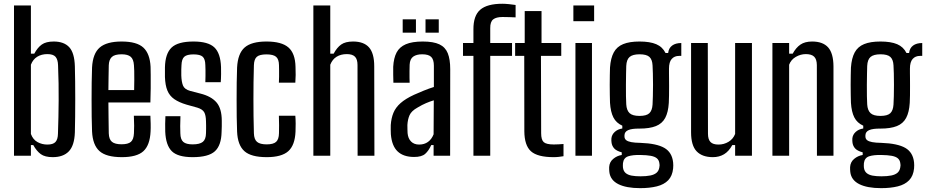

<svg xmlns="http://www.w3.org/2000/svg" viewBox="-20 -829 4930 1022"><path d="M260.5 7.5Q219.5 7.5 197.2 -8.5Q175 -24.5 157 -57H144.5V0H54.5V-800H144.5V-543.5H162.5Q180 -576 202.5 -592Q225 -608 266 -608Q320.5 -608 348.5 -577.8Q376.5 -547.5 378.5 -476Q379.5 -440.5 380 -395.5Q380.5 -350.5 380.5 -302.2Q380.5 -254 380 -208Q379.5 -162 378.5 -124Q376 -54 346.2 -23.2Q316.5 7.5 260.5 7.5ZM232 -59.5Q262.5 -59.5 275.2 -73.2Q288 -87 288.5 -117.5Q290 -163 291 -206.5Q292 -250 292.2 -294.2Q292.5 -338.5 291.8 -385Q291 -431.5 289 -482Q288 -512.5 275.5 -526.8Q263 -541 232 -541Q201 -541 178.2 -527Q155.5 -513 144.5 -484.5V-116Q155.5 -86 179.5 -72.8Q203.5 -59.5 232 -59.5Z M628.5 7.5Q545.5 7.5 509.5 -24.8Q473.5 -57 470 -129Q468.5 -163.5 468 -207.2Q467.5 -251 467.5 -297.8Q467.5 -344.5 468 -389.2Q468.5 -434 470 -470Q474 -544.5 511 -576.2Q548 -608 627.5 -608Q708 -608 743 -575.8Q778 -543.5 781.5 -473.5Q782 -462 782.2 -430.2Q782.5 -398.5 782.2 -358.8Q782 -319 780.5 -283.5H557Q557 -243.5 557.8 -202.8Q558.5 -162 559 -119.5Q560 -87 576 -74Q592 -61 627 -61Q662 -61 676.8 -74Q691.5 -87 693 -120Q694 -135 694 -160Q694 -185 692.5 -213H780.5Q781.5 -197.5 782 -171.2Q782.5 -145 781.5 -129Q778 -56 743.2 -24.2Q708.5 7.5 628.5 7.5ZM557 -349.5H694Q694.5 -376.5 694.8 -403.5Q695 -430.5 694.5 -451.8Q694 -473 693 -481.5Q691 -514 675.5 -527Q660 -540 627.5 -540Q590 -540 575 -525.5Q560 -511 559 -481.5Q558.5 -449 557.8 -416Q557 -383 557 -349.5Z M1005.5 7.5Q926.5 7.5 894.5 -24.2Q862.5 -56 859.5 -128.5Q859 -151 859.2 -170.8Q859.5 -190.5 860.5 -210.5H940.5Q939 -180 939.2 -158Q939.5 -136 940 -119.5Q940.5 -86.5 955.8 -73.5Q971 -60.5 1005.5 -60.5Q1043 -60.5 1059.5 -73.8Q1076 -87 1076.5 -120Q1077 -134.5 1077 -143.8Q1077 -153 1077 -161.8Q1077 -170.5 1076.5 -183Q1076 -215.5 1067 -231.5Q1058 -247.5 1030.5 -256L973 -272Q932.5 -284 907.5 -301.5Q882.5 -319 871 -347Q859.5 -375 858 -419Q858 -435.5 858 -446.8Q858 -458 858 -470.5Q859.5 -543.5 893.2 -575.8Q927 -608 1010 -608Q1088 -608 1121 -576.8Q1154 -545.5 1156.5 -472Q1157 -461.5 1156.8 -434.8Q1156.5 -408 1155 -391.5H1073Q1073.5 -406.5 1073.8 -423.8Q1074 -441 1073.8 -456.5Q1073.5 -472 1073 -482.5Q1072.5 -514.5 1059 -527Q1045.5 -539.5 1010 -539.5Q975 -539.5 961 -527Q947 -514.5 946 -482Q945.5 -473.5 945 -459.8Q944.5 -446 945 -427.5Q946 -394 954 -373.8Q962 -353.5 992.5 -345L1046.5 -331Q1104.5 -316.5 1132.5 -283.8Q1160.5 -251 1160.5 -186Q1160.5 -169.5 1160.5 -156.5Q1160.5 -143.5 1159.5 -126.5Q1158 -55 1123.8 -23.8Q1089.5 7.5 1005.5 7.5Z M1464.5 -389Q1465.5 -404 1465.5 -420.8Q1465.5 -437.5 1465.5 -453.5Q1465.5 -469.5 1465 -482.5Q1464.5 -514 1449.5 -526.8Q1434.5 -539.5 1398.5 -539.5Q1362 -539.5 1347.2 -526.8Q1332.5 -514 1331.5 -482Q1330 -435.5 1329.5 -391Q1329 -346.5 1329 -302Q1329 -257.5 1329.5 -212.2Q1330 -167 1331.5 -119.5Q1332.5 -87 1348.2 -73.8Q1364 -60.5 1399.5 -60.5Q1435 -60.5 1449.8 -74Q1464.5 -87.5 1465 -120Q1465.5 -140.5 1465.5 -162Q1465.5 -183.5 1464.5 -213H1552Q1553.5 -196.5 1553.8 -171.2Q1554 -146 1553 -128.5Q1550 -56 1514.5 -24.2Q1479 7.5 1399.5 7.5Q1316.5 7.5 1280.8 -24.5Q1245 -56.5 1242 -128.5Q1240.5 -163 1240 -206.8Q1239.5 -250.5 1239.5 -297.8Q1239.5 -345 1240 -389.5Q1240.5 -434 1242 -470Q1246 -544.5 1282.2 -576.2Q1318.5 -608 1398.5 -608Q1479 -608 1515.2 -576.5Q1551.5 -545 1553 -473Q1554 -453.5 1553.8 -430Q1553.5 -406.5 1552 -389Z M1648 0V-800H1738V-543.5H1756Q1773.5 -576 1796 -592Q1818.5 -608 1859.5 -608Q1916.5 -608 1944.2 -576.8Q1972 -545.5 1972 -476L1973 0H1883.5L1883 -483Q1883 -513.5 1869.5 -527.2Q1856 -541 1826 -541Q1794.5 -541 1771.8 -527Q1749 -513 1738 -484.5V0Z M2184.5 6.5Q2127.5 6.5 2096.5 -23Q2065.5 -52.5 2060.5 -114.5Q2060 -127 2059.8 -139.2Q2059.5 -151.5 2060 -163.5Q2062.5 -200 2074.2 -228.5Q2086 -257 2112.2 -280.2Q2138.5 -303.5 2184 -324.5Q2208.5 -335.5 2235.5 -346.5Q2262.5 -357.5 2289.5 -366V-479Q2289.5 -511.5 2275.5 -525.8Q2261.5 -540 2227 -540Q2197.5 -540 2179.8 -527.8Q2162 -515.5 2160.5 -484.5Q2160 -471 2159.8 -451.8Q2159.5 -432.5 2159.8 -414.8Q2160 -397 2160.5 -388.5H2074Q2073.5 -408 2073 -430.5Q2072.5 -453 2073 -473.5Q2075.5 -520 2091 -549.5Q2106.5 -579 2140.2 -593.5Q2174 -608 2230.5 -608Q2287 -608 2318.8 -593Q2350.5 -578 2363.5 -545.5Q2376.5 -513 2376.5 -461L2376 0H2288V-57H2275.5Q2262 -26.5 2243.2 -10Q2224.5 6.5 2184.5 6.5ZM2211 -59.5Q2238.5 -59.5 2258 -73.5Q2277.5 -87.5 2288 -114L2289 -295Q2269 -289 2248.2 -280.2Q2227.5 -271.5 2202.5 -256.5Q2170 -238.5 2160 -215.8Q2150 -193 2148.5 -163.5Q2148.5 -150 2148.8 -140.5Q2149 -131 2149.5 -120.5Q2152 -92 2168 -75.8Q2184 -59.5 2211 -59.5ZM2245 -655V-726H2315.5V-655ZM2123.5 -655V-726H2194V-655Z M2500 0V-531.5H2444.5V-600H2500V-672.5Q2499.5 -745.5 2536.2 -777.2Q2573 -809 2654 -809Q2669 -809 2688.8 -807Q2708.5 -805 2724.5 -802.5V-736.5Q2709.5 -737 2692 -737.8Q2674.5 -738.5 2655 -738.5Q2621.5 -738.5 2605.2 -725.8Q2589 -713 2589.5 -679V-600H2705.5V-531.5H2589.5V0Z M2927 7.5Q2841 7.5 2806.2 -23.8Q2771.5 -55 2771 -130.5L2770.5 -531.5H2722V-600H2773V-770H2862.5V-600H2967.5V-531.5H2859.5L2860.5 -120Q2860.5 -85 2874.2 -72.5Q2888 -60 2928 -60Q2943 -60 2954 -60.8Q2965 -61.5 2979.5 -62.5V2.5Q2967.5 4.5 2954.5 6Q2941.5 7.5 2927 7.5Z M3032 -716V-800H3142.5V-716ZM3043 0V-600H3131V0Z M3387.5 172.5Q3313.5 172.5 3271 151Q3228.5 129.5 3223.5 86.5Q3223 79.5 3222.5 73Q3222 66.5 3222.5 60.5Q3224 33.5 3244 16.8Q3264 0 3289.5 -4V-18Q3260.5 -26 3248.8 -39.5Q3237 -53 3235 -71.5Q3234.5 -75.5 3234.2 -81.2Q3234 -87 3234.5 -92.5Q3236.5 -112.5 3252.5 -127Q3268.5 -141.5 3292.5 -145V-160Q3260 -174.5 3245 -204Q3230 -233.5 3227 -282Q3226.5 -299 3226 -324.2Q3225.5 -349.5 3225.5 -377Q3225.5 -404.5 3226 -429Q3226.5 -453.5 3227 -469.5Q3230.5 -519.5 3247 -550Q3263.5 -580.5 3297 -594.2Q3330.5 -608 3384 -608Q3439.5 -608 3473 -593.8Q3506.5 -579.5 3522.5 -547H3536.5Q3539.5 -573 3557.8 -586.5Q3576 -600 3606.5 -600V-531.5H3595Q3570 -531.5 3555.5 -515.2Q3541 -499 3541 -463.5V-438.5Q3541 -435 3541.2 -416Q3541.5 -397 3541.5 -371.2Q3541.5 -345.5 3541.2 -320.8Q3541 -296 3540 -281.5Q3537 -231.5 3520.8 -201.2Q3504.5 -171 3471.2 -157.8Q3438 -144.5 3384 -144.5Q3343 -145 3323.5 -136.2Q3304 -127.5 3304 -108V-103Q3304 -90.5 3312.8 -83.2Q3321.5 -76 3340 -72.5Q3358.5 -69 3389.5 -68.5Q3475 -65.5 3516.2 -41.8Q3557.5 -18 3563 36Q3563.5 43 3563.8 51.2Q3564 59.5 3563 67.5Q3559 107.5 3536.8 130.5Q3514.5 153.5 3476.2 163Q3438 172.5 3387.5 172.5ZM3389 109.5Q3420 109.5 3441.2 105.2Q3462.5 101 3474.5 90.8Q3486.5 80.5 3489.5 62.5Q3491 56 3491 50.2Q3491 44.5 3489.5 38Q3487 22.5 3476.2 13.5Q3465.5 4.5 3444.5 0.5Q3423.5 -3.5 3389 -4Q3348 -5 3323.8 3Q3299.5 11 3296 39.5Q3295.5 48.5 3295.5 53Q3295.5 57.5 3296 63Q3298.5 82 3310.2 92Q3322 102 3342 105.8Q3362 109.5 3389 109.5ZM3384 -212Q3421 -212 3436.2 -226.2Q3451.5 -240.5 3453.5 -272.5Q3454.5 -288 3455.2 -316.8Q3456 -345.5 3456 -377.8Q3456 -410 3455.2 -438Q3454.5 -466 3453.5 -481Q3452 -512 3436.8 -526Q3421.5 -540 3384.5 -540Q3348 -540 3331.5 -526Q3315 -512 3313.5 -478Q3313 -464.5 3312.5 -437Q3312 -409.5 3311.8 -377.5Q3311.5 -345.5 3312 -317Q3312.5 -288.5 3313.5 -273.5Q3315.5 -241.5 3331.2 -226.8Q3347 -212 3384 -212Z M3774.5 7.5Q3718 7.5 3688.2 -23.5Q3658.5 -54.5 3658.5 -125V-600H3747.5L3748.5 -117.5Q3748.5 -87 3761.8 -73.2Q3775 -59.5 3804.5 -59.5Q3833.5 -59.5 3858 -74.2Q3882.5 -89 3893 -116V-600H3982.5V0H3893V-57H3878Q3859.5 -23 3833.8 -7.8Q3808 7.5 3774.5 7.5Z M4091.5 0V-600H4180.5V-543.5H4199.5Q4217 -575.5 4240.8 -591.8Q4264.5 -608 4303 -608Q4360 -608 4388 -576.8Q4416 -545.5 4416.5 -476V0H4328.5L4328 -483Q4327.5 -514 4313.5 -527.5Q4299.5 -541 4269.5 -541Q4241.5 -541 4216 -526.2Q4190.5 -511.5 4180.5 -484.5V0Z M4670 172.5Q4596 172.5 4553.5 151Q4511 129.5 4506 86.5Q4505.5 79.5 4505 73Q4504.5 66.5 4505 60.5Q4506.5 33.5 4526.5 16.8Q4546.5 0 4572 -4V-18Q4543 -26 4531.2 -39.5Q4519.5 -53 4517.5 -71.5Q4517 -75.5 4516.8 -81.2Q4516.5 -87 4517 -92.5Q4519 -112.5 4535 -127Q4551 -141.5 4575 -145V-160Q4542.5 -174.5 4527.5 -204Q4512.5 -233.5 4509.5 -282Q4509 -299 4508.5 -324.2Q4508 -349.5 4508 -377Q4508 -404.5 4508.5 -429Q4509 -453.5 4509.5 -469.5Q4513 -519.5 4529.5 -550Q4546 -580.5 4579.5 -594.2Q4613 -608 4666.5 -608Q4722 -608 4755.5 -593.8Q4789 -579.5 4805 -547H4819Q4822 -573 4840.2 -586.5Q4858.5 -600 4889 -600V-531.5H4877.5Q4852.5 -531.5 4838 -515.2Q4823.5 -499 4823.5 -463.5V-438.5Q4823.5 -435 4823.8 -416Q4824 -397 4824 -371.2Q4824 -345.5 4823.8 -320.8Q4823.5 -296 4822.5 -281.5Q4819.5 -231.5 4803.2 -201.2Q4787 -171 4753.8 -157.8Q4720.5 -144.5 4666.5 -144.5Q4625.5 -145 4606 -136.2Q4586.5 -127.5 4586.5 -108V-103Q4586.5 -90.5 4595.2 -83.2Q4604 -76 4622.5 -72.5Q4641 -69 4672 -68.5Q4757.5 -65.5 4798.8 -41.8Q4840 -18 4845.5 36Q4846 43 4846.2 51.2Q4846.5 59.5 4845.5 67.5Q4841.5 107.5 4819.2 130.5Q4797 153.5 4758.8 163Q4720.5 172.5 4670 172.5ZM4671.5 109.5Q4702.5 109.5 4723.8 105.2Q4745 101 4757 90.8Q4769 80.5 4772 62.5Q4773.5 56 4773.5 50.2Q4773.5 44.5 4772 38Q4769.5 22.5 4758.8 13.5Q4748 4.5 4727 0.5Q4706 -3.5 4671.5 -4Q4630.5 -5 4606.2 3Q4582 11 4578.5 39.5Q4578 48.5 4578 53Q4578 57.5 4578.5 63Q4581 82 4592.8 92Q4604.5 102 4624.5 105.8Q4644.5 109.5 4671.5 109.5ZM4666.5 -212Q4703.5 -212 4718.8 -226.2Q4734 -240.5 4736 -272.5Q4737 -288 4737.8 -316.8Q4738.5 -345.5 4738.5 -377.8Q4738.5 -410 4737.8 -438Q4737 -466 4736 -481Q4734.5 -512 4719.2 -526Q4704 -540 4667 -540Q4630.5 -540 4614 -526Q4597.5 -512 4596 -478Q4595.5 -464.5 4595 -437Q4594.5 -409.5 4594.2 -377.5Q4594 -345.5 4594.5 -317Q4595 -288.5 4596 -273.5Q4598 -241.5 4613.8 -226.8Q4629.5 -212 4666.5 -212Z"/></svg>

Font: Big Shoulders Text Thin Medium
Style: Regular
Weight: 500
Version: Version 2.002